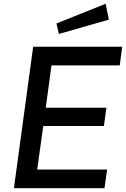

<svg xmlns="http://www.w3.org/2000/svg" viewBox="-20 -987 661 1007"><path d="M528 0 542 -98H175L207 -326H525L538 -422H220L250 -644H608L621 -742H154L53 0ZM276 -864 289 -809 551 -884 534 -967Z"/></svg>

Font: Cheyenne Sans Medium
Style: Italic
Weight: 500
Italic angle: -8.13011°
Designer: The Public Sans project authors (U.S. Web Design System), Libre Franklin designed by Pablo Impallari and Rodrigo Fuenzal
Foundry: The Cheyenne Sans Project Authors
Version: Version 2.007